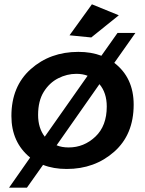

<svg xmlns="http://www.w3.org/2000/svg" viewBox="-20 -780 674 892"><path d="M404 -606 303 -616 407 -760 532 -709ZM105 92H22L120 -48Q33 -119 33 -241Q33 -379 123 -459Q213 -539 344 -539Q404 -539 451 -521L526 -627H609L511 -488Q601 -419 601 -294Q601 -155 510.5 -75Q420 5 290 5Q228 5 180 -14ZM188 -145 387 -428Q364 -437 335 -437Q291 -437 250.2 -416.2Q209.5 -395.5 183.2 -353.2Q157 -311 157 -246Q157 -185 188 -145ZM299 -95Q370 -95 423 -145Q476 -195 476 -285Q476 -349 442 -389L243 -105Q267 -95 299 -95Z"/></svg>

Font: Argentum Sans Medium
Style: Italic
Weight: 500
Italic angle: -11°
Designer: Julieta Ulanovsky (font), Cristiano Sobral (main changes and remaster)
Foundry: Julieta Ulanovsky (font), Cristiano Sobral (main changes and remaster)
Version: Version 2.007;June 15, 2022;FontCreator 14.0.0.2814 64-bit; 